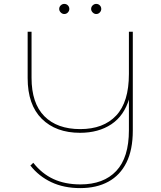

<svg xmlns="http://www.w3.org/2000/svg" viewBox="-20 -863 829 986"><path d="M392 103Q308 103 243.5 72.5Q179 42 136 -13L151 -27Q195 29 254.5 56.5Q314 84 393 84Q512 84 577 15Q642 -54 642 -194V-360L644 -358Q618 -269 552 -225Q486 -181 391 -181Q267 -181 194.5 -253Q122 -325 122 -462V-700H142V-463Q142 -333 207.5 -266.5Q273 -200 392 -200Q511 -200 576.5 -269.5Q642 -339 642 -483V-700H662V-193Q662 -94 629.5 -28.5Q597 37 536.5 70Q476 103 392 103ZM474 -791Q464 -791 456 -799Q448 -807 448 -817Q448 -828 456 -835.5Q464 -843 474 -843Q485 -843 492.5 -835.5Q500 -828 500 -817Q500 -807 492.5 -799Q485 -791 474 -791ZM310 -791Q300 -791 292 -799Q284 -807 284 -817Q284 -828 292 -835.5Q300 -843 310 -843Q321 -843 328.5 -835.5Q336 -828 336 -817Q336 -807 328.5 -799Q321 -791 310 -791Z"/></svg>

Font: Montserrat Alternates Thin
Style: Regular
Weight: 100
Designer: Julieta Ulanovsky
Foundry: Julieta Ulanovsky
Version: Version 9.000